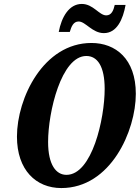

<svg xmlns="http://www.w3.org/2000/svg" viewBox="-20 -943 709 974"><path d="M507 -775C573 -775 604 -845 617 -918H562C556 -891 546 -865 519 -865C483 -865 453 -923 395 -923C330 -923 292 -856 278 -781H334C342 -808 352 -834 379 -834C414 -834 448 -775 507 -775ZM291 11C542 11 669 -280 669 -467C669 -645 566 -725 444 -725C200 -725 66 -445 66 -250C66 -80 163 11 291 11ZM317 -56C265 -56 224 -106 224 -223C224 -375 291 -659 418 -659C474 -659 511 -607 511 -492C511 -340 447 -56 317 -56Z"/></svg>

Font: Noto Serif Condensed Extra
Style: Italic
Weight: 800
Width: 3
Italic angle: -12°
Designer: Monotype Design Team
Foundry: Monotype Imaging Inc.
Version: Version 1.901